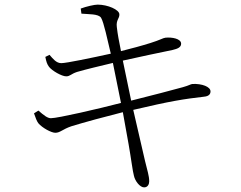

<svg xmlns="http://www.w3.org/2000/svg" viewBox="-20 -771 1040 830"><path d="M127 -281C134 -261 139 -247 146 -238C163 -218 202 -197 219 -197C240 -197 250 -212 288 -225C343 -242 439 -268 511 -286L536 -147C546 -91 554 -27 559 -11C564 12 585 39 603 39C619 39 625 25 625 13C625 -11 617 -33 607 -75L556 -296C717 -334 775 -343 862 -353C885 -355 890 -366 890 -376C890 -396 853 -410 812 -408C803 -407 799 -402 770 -394C738 -385 624 -355 547 -336L511 -509C573 -523 672 -544 726 -555C747 -560 763 -566 763 -582C763 -604 723 -611 695 -608C685 -607 672 -598 630 -585C592 -573 547 -561 503 -550C494 -595 489 -620 485 -654C481 -685 497 -691 496 -709C496 -729 446 -751 402 -751C388 -751 353 -743 329 -734L332 -712C361 -709 406 -712 417 -694C429 -674 444 -601 459 -539C377 -521 267 -498 245 -498C223 -498 209 -517 194 -534L176 -525C180 -505 183 -494 192 -482C205 -465 247 -441 266 -441C283 -441 286 -451 313 -460C354 -472 410 -485 468 -499L503 -326C407 -301 230 -260 200 -260C186 -260 171 -271 146 -293Z"/></svg>

Font: Noto Serif TC Light
Style: Regular
Weight: 300
Designer: Ryoko NISHIZUKA 西塚涼子 (kana & ideographs); Frank Grießhammer (Latin, Greek & Cyrillic); Wenlong ZHANG 张文龙 (bopomofo); San
Foundry: Adobe
Version: Version 2.001;hotconv 1.1.0;makeotfexe 2.6.0